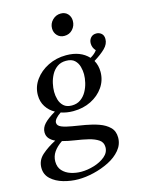

<svg xmlns="http://www.w3.org/2000/svg" viewBox="-172 -810 853 1147"><g transform="rotate(-15 254.5 -237.0)"><path d="M167 255Q121 255 75.5 242Q30 229 0 201.5Q-30 174 -30 132Q-30 85 6.5 53Q43 21 92 -4Q70 -14 56.5 -29.5Q43 -45 43 -68Q43 -96 65 -120Q87 -144 135 -172Q102 -190 82 -221Q62 -252 62 -293Q62 -344 92.5 -386.5Q123 -429 174 -454.5Q225 -480 286 -480Q375 -480 424 -427Q452 -443 466 -463Q447 -483 447 -510Q447 -530 459.5 -544.5Q472 -559 494 -559Q512 -559 525.5 -547.5Q539 -536 539 -513Q539 -482 512.5 -456Q486 -430 442 -403Q460 -371 460 -331Q460 -279 431 -237Q402 -195 353 -170.5Q304 -146 243 -146Q202 -146 167 -158Q147 -145 135.5 -131.5Q124 -118 124 -106Q124 -87 148.5 -77Q173 -67 211 -61Q249 -55 292 -47.5Q335 -40 373 -26.5Q411 -13 435.5 11Q460 35 460 75Q460 118 431.5 152Q403 186 358 208.5Q313 231 262.5 243Q212 255 167 255ZM130 9Q96 32 78 58.5Q60 85 60 117Q60 152 80 174Q100 196 131 206Q162 216 195 216Q234 216 275 203.5Q316 191 344 167.5Q372 144 372 111Q372 81 348.5 65Q325 49 287.5 40Q250 31 208.5 25Q167 19 130 9ZM243 -181Q275 -181 297.5 -197Q320 -213 334 -238Q348 -263 354.5 -291Q361 -319 361 -343Q361 -365 354.5 -389.5Q348 -414 330 -431Q312 -448 277 -448Q245 -448 222.5 -432Q200 -416 186.5 -391Q173 -366 167 -338.5Q161 -311 161 -287Q161 -263 168 -238.5Q175 -214 193 -197.5Q211 -181 243 -181ZM308 -594Q281 -594 264 -612Q247 -630 247 -656Q247 -686 268.5 -707.5Q290 -729 320 -729Q347 -729 363 -711.5Q379 -694 379 -668Q379 -638 359 -616Q339 -594 308 -594Z"/></g></svg>

Font: Castoro
Style: Italic
Weight: 400
Italic angle: -11°
Designer: John Hudson with Paul Hanslow, assisted by Kaja Sojewska.
Foundry: Tiro Typeworks Ltd.
Version: Version 2.04